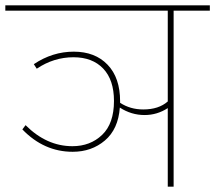

<svg xmlns="http://www.w3.org/2000/svg" viewBox="-32 -701 808 721"><path d="M756 -681V-661H620V0H598V-295Q558 -269 511 -269Q461 -269 418 -297Q412 -216 362 -173.5Q312 -131 241 -131Q133 -131 52 -215L64 -231Q143 -152 240 -152Q307 -152 351.5 -194.5Q396 -237 396 -322Q396 -401 355.5 -443.5Q315 -486 244 -486Q170 -486 106 -443L95 -460Q165 -507 245 -507Q325 -507 372 -458Q419 -409 419 -321V-315Q457 -290 506 -290Q564 -290 598 -320V-661H-12V-681Z"/></svg>

Font: FiraGO Thin
Style: Regular
Weight: 100
Designer: bBox Type
Foundry: bBox Type GmbH
Version: Version 1.001;PS 001.001;hotconv 1.0.88;makeotf.lib2.5.64775